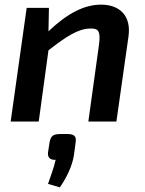

<svg xmlns="http://www.w3.org/2000/svg" viewBox="-20 -524 627 828"><path d="M416 -504C343 -504 270 -466 189 -389L191 -490H95L26 0H147L189 -307C265 -366 317 -401 371 -401C406 -402 414 -387 407 -332L361 0H482L534 -366C547 -456 496 -504 416 -504ZM271 54H242C210 54 200 61 194 88L187 134C185 154 195 167 220 165C211 204 199 234 187 269L238 284C267 243 292 191 299 144L306 91C311 64 300 54 271 54Z"/></svg>

Font: Exo 2 Semi Bold
Style: Italic
Weight: 600
Italic angle: -8°
Designer: Natanael Gama
Version: Version 1.001;PS 001.001;hotconv 1.0.88;makeotf.lib2.5.64775